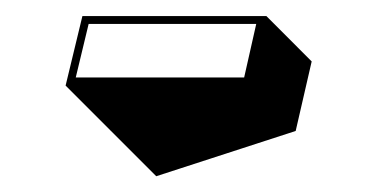

<svg xmlns="http://www.w3.org/2000/svg" viewBox="-20 -525 471 240"><path d="M62 -418 83 -504.9H313L369.6 -448.2L349.6 -361.3L175.3 -304.7L118.7 -361.3ZM74.7 -428.2H285.2L300.3 -495.1H90.8Z"/></svg>

Font: Linux Biolinum Shadow O
Style: Regular
Weight: 400
Designer: Philipp H. Poll
Foundry: Philipp H. Poll
Version: Version 1.0.4